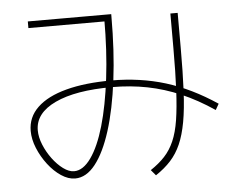

<svg xmlns="http://www.w3.org/2000/svg" viewBox="-53 -796 1106 892"><g transform="rotate(-5 500.0 -350.0)"><path d="M264 14Q232 14 199 -8Q166 -30 138.5 -66Q111 -102 94 -143.5Q77 -185 77 -224Q77 -288 124 -333Q171 -378 259.5 -401.5Q348 -425 471 -425Q605 -425 722.5 -389Q840 -353 958 -274L942 -246Q865 -298 789.5 -330.5Q714 -363 635.5 -378.5Q557 -394 471 -394Q301 -394 205.5 -349Q110 -304 110 -224Q110 -192 124.5 -156.5Q139 -121 162 -90Q185 -59 211.5 -39.5Q238 -20 262 -20Q304 -20 341 -72Q378 -124 405 -217Q432 -310 447.5 -437Q463 -564 463 -714L475 -701H108V-732H497V-722Q497 -560 480 -425Q463 -290 432 -192Q401 -94 358.5 -40Q316 14 264 14ZM617 6Q656 -20 683 -49Q710 -78 727.5 -118Q745 -158 754 -215Q763 -272 767 -353.5Q771 -435 771 -549V-711H805V-548Q805 -432 801 -347.5Q797 -263 786 -203Q775 -143 756.5 -101Q738 -59 709.5 -27.5Q681 4 639 32Z"/></g></svg>

Font: M PLUS 1 ExtraLight
Style: Regular
Weight: 250
Version: Version 1.001